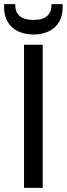

<svg xmlns="http://www.w3.org/2000/svg" viewBox="-40 -915 325 935"><path d="M265 -895H211C211 -847 187 -818 123 -818C58 -818 34 -847 34 -895H-20V-878C-20 -802 31 -747 123 -747C215 -747 265 -802 265 -877ZM77 0H168V-697H77Z"/></svg>

Font: Matrixport Regular
Style: Regular
Weight: 400
Designer: Ninad Kale (Devanagari), Jonny Pinhorn (Latin)
Foundry: Indian Type Foundry
Version: Version 3.200;PS 1.000;hotconv 16.6.54;makeotf.lib2.5.65590